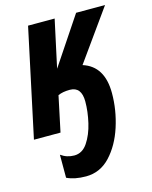

<svg xmlns="http://www.w3.org/2000/svg" viewBox="-127 -625 744 942"><g transform="rotate(-15 245.0 -154.0)"><path d="M420 -122Q420 -259 316 -292L499 -548H352L191 -307L243 -548H108L-9 0H126L164 -180Q188 -191 224 -191Q283 -191 283 -116Q283 -65 270 -9Q257 47 230.5 86.5Q204 126 163 126Q125 126 95 104V221Q134 240 192 240Q264 240 315 185.5Q366 131 393 47.5Q420 -36 420 -122Z"/></g></svg>

Font: Noto Sans UI Condensed ExtraBold
Style: Italic
Weight: 800
Width: 3
Designer: Monotype Design Team
Foundry: Monotype Imaging Inc.
Version: 1.001